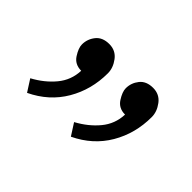

<svg xmlns="http://www.w3.org/2000/svg" viewBox="-53 -801 381 381"><g transform="rotate(45 137.5 -610.0)"><path d="M206 -702Q224 -702 234.5 -688Q245 -674 245 -659Q245 -613 223 -575.5Q201 -538 159 -518L143 -543Q169 -557 186 -577.5Q203 -598 204 -625Q186 -625 177 -639Q168 -653 168 -663Q168 -678 177.5 -690Q187 -702 206 -702ZM83 -702Q101 -702 111.5 -688Q122 -674 122 -659Q122 -613 100 -575.5Q78 -538 36 -518L20 -543Q46 -557 63 -577.5Q80 -598 81 -625Q63 -625 54 -639Q45 -653 45 -663Q45 -678 54.5 -690Q64 -702 83 -702Z"/></g></svg>

Font: Palanquin Thin
Style: Regular
Weight: 250
Designer: Pria Ravichandran
Version: Version 1.001